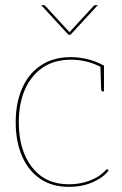

<svg xmlns="http://www.w3.org/2000/svg" viewBox="-20 -720 475 746"><path d="M247 6Q182 6 136 -25.5Q90 -57 65.5 -113.5Q41 -170 41 -245Q41 -320 66 -377Q91 -434 139 -466Q187 -498 255 -498Q288 -498 320.5 -490Q353 -482 384 -465V-458H375Q347 -473 317.5 -480.5Q288 -488 255 -488Q191 -488 146 -457.5Q101 -427 77 -372.5Q53 -318 53 -245Q53 -136 104.5 -70Q156 -4 247 -4Q277 -4 303.5 -10.5Q330 -17 353 -29.5Q376 -42 392 -60Q394 -62 396.5 -62Q399 -62 400 -60L402 -58Q384 -32 342.5 -13Q301 6 247 6ZM370 -465 384 -459V-365H378Q376 -365 374.5 -367.5Q373 -370 373 -372ZM360 -700 254 -585H246L140 -700H149Q153 -700 157 -696L250 -595L343 -696Q344 -697 346 -698.5Q348 -700 351 -700Z"/></svg>

Font: Aleo Thin
Style: Regular
Weight: 250
Designer: Alessio Laiso
Foundry: Alessio Laiso
Version: Version 2.001;gftools[0.9.29]